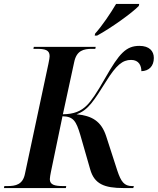

<svg xmlns="http://www.w3.org/2000/svg" viewBox="-46 -951 798 971"><path d="M435 -781 433 -771H445C514 -808 624 -887 656 -921L658 -931H541C514 -885 471 -821 435 -781ZM-26 0H287L289 -10H274C231 -10 206 -16 206 -45C206 -54 209 -68 212 -84L270 -363C325 -362 339 -339 360 -269L410 -95C431 -20 482 0 579 0H628L631 -10H622C582 -10 566 -32 547 -89L491 -262C466 -339 418 -366 341 -373C400 -394 428 -440 491 -540C542 -622 574 -648 617 -648C657 -648 669 -618 669 -591C707 -592 732 -616 732 -658C732 -693 709 -719 659 -719C592 -719 557 -681 487 -558C443 -480 415 -440 394 -419C363 -388 328 -374 272 -373L329 -636C341 -696 377 -704 420 -704H436L438 -714H125L123 -704H138C181 -704 205 -699 205 -667C205 -661 203 -648 199 -629L80 -71C69 -18 34 -10 -8 -10H-24Z"/></svg>

Font: Noto Serif Display SemiCondensed SemiBold
Style: Italic
Weight: 600
Width: 4
Italic angle: -12°
Designer: Monotype Design Team
Foundry: Monotype Imaging Inc.
Version: Version 2.009